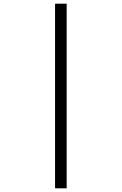

<svg xmlns="http://www.w3.org/2000/svg" viewBox="-20 -821 660 1041"><path d="M278.5 200V-801H341.5V200Z"/></svg>

Font: Monaspace Argon Var ExtraLight
Style: Regular
Weight: 200
Designer: Riley Cran and the Lettermatic Team
Version: Version 1.200 (Monaspace Argon Var)